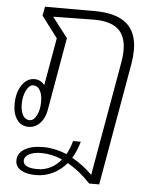

<svg xmlns="http://www.w3.org/2000/svg" viewBox="-56 -614 735 915"><g transform="rotate(5 311.0 -156.5)"><path d="M562 -398Q562 -368 556 -332L453 254H405Q353 198 295 166Q267 199 229.5 217.5Q192 236 148 236Q103 236 76.5 220Q50 204 50 175Q50 140 83 120Q116 100 171 100Q229 100 285 124Q302 94 311 59H348Q335 105 314 139Q366 167 411 212L507 -332Q513 -365 513 -393Q513 -461 475.5 -493.5Q438 -526 361 -526L225 -524L165 -523L239 -427L178 -78Q171 -38 148 -14Q125 10 93 10Q58 10 38 -18Q18 -46 18 -92Q18 -147 42 -183Q66 -219 103 -219Q117 -219 129.5 -212.5Q142 -206 151 -195L191 -422L114 -524L122 -567H361Q461 -567 511.5 -525.5Q562 -484 562 -398ZM143 -115Q143 -148 131.5 -168.5Q120 -189 99 -189Q80 -189 66 -161Q52 -133 52 -95Q52 -62 63.5 -42Q75 -22 96 -22Q116 -22 129.5 -49Q143 -76 143 -115ZM266 151Q216 129 165 129Q129 129 107 141Q85 153 85 173Q85 189 102 198Q119 207 152 207Q221 207 266 151Z"/></g></svg>

Font: KoHo Light
Style: Italic
Weight: 300
Italic angle: -10°
Version: Version 1.000; ttfautohint (v1.6)